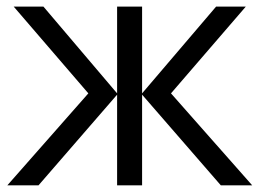

<svg xmlns="http://www.w3.org/2000/svg" viewBox="-20 -554 776 574"><path d="M330.1 -534.2H404.8V-274.9L626 -534.2H714.8L491.2 -274.9L733.9 0H640.1L404.8 -271V0H330.1V-271L95.2 0H2L244.1 -274.9L21 -534.2H109.9L330.1 -274.9Z"/></svg>

Font: OpenSans-Regular
Style: Regular
Weight: 400
Foundry: Ascender Corporation
Version: Version 1.10